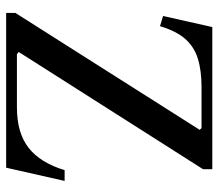

<svg xmlns="http://www.w3.org/2000/svg" viewBox="-63 -647 710 624"><g transform="rotate(90 292.0 -335.0)"><path d="M22 0V-30L402 -629L396 -635H264Q209 -635 170.5 -623Q132 -611 106.5 -582Q81 -553 65 -500L32 -510L68 -670H530V-640L149 -41L156 -35H329Q412 -35 460.5 -73Q509 -111 533 -190H568L525 0Z"/></g></svg>

Font: Brygada 1918 Medium
Style: Regular
Weight: 500
Designer: Mateusz Machalski | Borys Kosmynka | Przemek Hoffer
Foundry: NIEPODLEGLA 2018
Version: Version 3.006